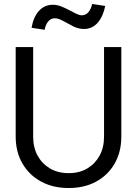

<svg xmlns="http://www.w3.org/2000/svg" viewBox="-20 -935 690 967"><path d="M326 12Q247 12 187 -20.5Q127 -53 93 -111.5Q59 -170 59 -247V-698H147V-247Q147 -192 169.5 -151Q192 -110 232 -86.5Q272 -63 326 -63Q380 -63 419.5 -86.5Q459 -110 481.5 -151Q504 -192 504 -247V-698H591V-247Q591 -170 557.5 -111.5Q524 -53 464.5 -20.5Q405 12 326 12ZM205 -785 139 -795Q148 -849 176 -880Q204 -911 246 -911Q267 -911 287.5 -903Q308 -895 327.5 -884.5Q347 -874 363.5 -866Q380 -858 392 -858Q412 -858 425.5 -874Q439 -890 444 -915L510 -905Q499 -851 471.5 -820Q444 -789 403 -789Q375 -789 348.5 -802.5Q322 -816 298 -829.5Q274 -843 256 -843Q236 -843 222.5 -826.5Q209 -810 205 -785Z"/></svg>

Font: Azeret Mono Light
Style: Regular
Weight: 300
Designer: Martin Vácha
Foundry: Displaay
Version: Version 1.002